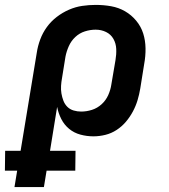

<svg xmlns="http://www.w3.org/2000/svg" viewBox="-70 -548 690 783"><path d="M109 215H-11L0 148H-50L-49 67H14L80 -333Q84 -360 94 -387Q104 -414 121 -437.5Q138 -461 161.5 -479Q185 -497 211.5 -508.5Q238 -520 265.5 -524Q293 -528 320 -528Q353 -528 383.5 -522.5Q414 -517 440 -502Q466 -487 485.5 -463.5Q505 -440 514 -411.5Q523 -383 523.5 -351Q524 -319 518 -287L502 -187Q498 -163 491 -139.5Q484 -116 472 -93.5Q460 -71 443.5 -51.5Q427 -32 405.5 -18Q384 -4 359.5 2Q335 8 311 8Q284 8 258 1Q232 -6 212 -22.5Q192 -39 180 -62.5Q168 -86 163 -112L134 67H238L237 148H120ZM261 -93Q283 -93 305 -100Q327 -107 344.5 -123Q362 -139 371.5 -160.5Q381 -182 384 -203L401 -303Q405 -326 404 -348.5Q403 -371 392.5 -389.5Q382 -408 362.5 -417.5Q343 -427 320 -427Q298 -427 276 -420Q254 -413 237 -397Q220 -381 210.5 -359.5Q201 -338 197 -317L183 -230Q180 -214 179 -198Q178 -182 180.5 -167Q183 -152 188.5 -137.5Q194 -123 204.5 -112.5Q215 -102 230 -97.5Q245 -93 261 -93Z"/></svg>

Font: Iosevka Extended
Style: Bold Italic
Weight: 700
Width: 7
Italic angle: -9°
Monospace: yes
Designer: Belleve Invis
Foundry: Belleve Invis
Version: Version 32.5.0; ttfautohint (v1.8.4)